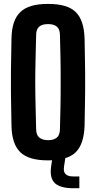

<svg xmlns="http://www.w3.org/2000/svg" viewBox="-20 -829 502 1003"><path d="M231.4 8.8C297.9 8.8 345.7 -4.9 375 -33.2C404.3 -61.5 419.9 -108.4 421.9 -173.8C422.9 -210 422.9 -247.1 423.8 -285.2C424.8 -323.2 424.8 -361.3 424.8 -399.4C424.8 -437.5 424.8 -476.6 423.8 -514.6C422.9 -552.7 422.9 -589.8 421.9 -627C419.9 -692.4 404.3 -738.3 375 -766.6C345.7 -794.9 297.9 -808.6 231.4 -808.6C164.1 -808.6 116.2 -794.9 86.9 -766.6C56.6 -738.3 41 -692.4 40 -627C39.1 -590.8 39.1 -552.7 38.1 -514.6C37.1 -476.6 37.1 -438.5 37.1 -400.4C37.1 -362.3 37.1 -323.2 38.1 -285.2C39.1 -247.1 39.1 -210 40 -173.8C41 -108.4 56.6 -61.5 86.9 -33.2C116.2 -4.9 164.1 8.8 231.4 8.8ZM231.4 -96.7C210.9 -96.7 196.3 -101.6 185.5 -110.4C174.8 -119.1 169.9 -131.8 168.9 -150.4C168 -188.5 167 -228.5 166 -270.5C165 -313.5 164.1 -356.4 164.1 -400.4C164.1 -444.3 165 -488.3 166 -530.3C167 -572.3 168 -612.3 168.9 -650.4C169.9 -668 174.8 -681.6 185.5 -690.4C196.3 -699.2 210.9 -703.1 231.4 -703.1C251 -703.1 265.6 -699.2 276.4 -690.4C287.1 -681.6 292 -668 293 -650.4C293.9 -612.3 294.9 -572.3 295.9 -530.3C296.9 -488.3 296.9 -444.3 296.9 -400.4C296.9 -356.4 296.9 -313.5 295.9 -270.5C294.9 -228.5 293.9 -188.5 293 -150.4C292 -131.8 287.1 -119.1 277.3 -110.4C266.6 -101.6 252 -96.7 231.4 -96.7ZM394.5 154.3V92.8H363.3C343.8 92.8 330.1 88.9 322.3 80.1C314.5 72.3 311.5 59.6 314.5 41C317.4 18.6 320.3 3.9 321.3 -3.9H253.9C251 16.6 248 31.2 247.1 41C241.2 81.1 248 109.4 266.6 127.9C286.1 145.5 318.4 154.3 363.3 154.3H394.5Z"/></svg>

Font: Yellow Ladder Regular
Style: Regular
Weight: 400
Designer: Zima Creative
Version: Version 2.002